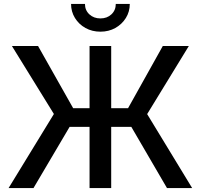

<svg xmlns="http://www.w3.org/2000/svg" viewBox="-20 -963 1028 983"><path d="M549.3 -727.5V0H438.5V-727.5ZM23.9 0 255.9 -379.4 41 -727.5H174.8L354.5 -409.2H635.7L813.5 -727.5H946.8L733.4 -378.9L963.9 0H835L652.3 -313.5H336.4L151.4 0ZM494.1 -800.8Q451.7 -800.8 417.7 -819.6Q383.8 -838.4 363.8 -870.8Q343.8 -903.3 343.8 -942.9H415Q415 -910.6 437.5 -889.6Q460 -868.7 494.1 -868.7Q528.3 -868.7 550.5 -889.6Q572.8 -910.6 572.8 -942.9H644.5Q644.5 -903.3 624.5 -871.1Q604.5 -838.9 570.6 -819.8Q536.6 -800.8 494.1 -800.8Z"/></svg>

Font: Inter 17pt Medium
Style: Regular
Weight: 500
Version: Version 4.001;git-66647c0bb